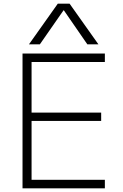

<svg xmlns="http://www.w3.org/2000/svg" viewBox="-20 -1020 666 1040"><path d="M102 0V-730H548V-684H151V-410H528V-365H151V-46H548V0ZM137 -780 293 -1000H357L513 -780H453L326 -964H324L196 -780Z"/></svg>

Font: M PLUS 1 Light
Style: Regular
Weight: 300
Designer: Coji Morishita
Foundry: UNDERFOREST DESIGN
Version: Version 1.001